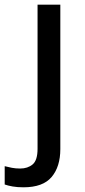

<svg xmlns="http://www.w3.org/2000/svg" viewBox="-76 -558 361 818"><path d="M24 240Q-2 240 -22 236.5Q-42 233 -56 228V150Q-41 154 -25 157Q-9 160 10 160Q42 160 63 142.5Q84 125 84 76V-538H181V77Q181 152 144 196Q107 240 24 240Z"/></svg>

Font: Noto Sans Kayah Li Medium
Style: Regular
Weight: 500
Designer: Monotype Design Team, Sérgio Martins
Foundry: Monotype Imaging Inc.
Version: Version 2.002; ttfautohint (v1.8.4.7-5d5b)